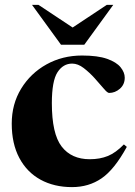

<svg xmlns="http://www.w3.org/2000/svg" viewBox="-20 -752 552 785"><path d="M315.5 -525Q379.5 -525 417.8 -511.5Q456 -498 473 -477Q490 -456 490 -434.5Q490 -406.5 470.2 -389.2Q450.5 -372 426 -372Q419 -372 403.8 -390.2Q388.5 -408.5 367.2 -432Q346 -455.5 322.2 -473.8Q298.5 -492 275 -492Q238 -492 215 -456.5Q192 -421 192 -330Q192 -205 232 -153Q272 -101 347 -101Q388.5 -101 421 -114.2Q453.5 -127.5 486.5 -161.5L498.5 -151.5Q447.5 -58.5 395.2 -22.8Q343 13 274.5 13Q201 13 145.5 -17.5Q90 -48 59 -106.2Q28 -164.5 28 -246.5Q28 -326.5 66.5 -389.5Q105 -452.5 170.2 -488.8Q235.5 -525 315.5 -525ZM443 -732 324.5 -569H229.5L111 -732H137.5L277 -639.5L416.5 -732Z"/></svg>

Font: Newsreader 72pt
Style: Bold
Weight: 700
Designer: Hugues Gentile
Foundry: Production Type
Version: Version 1.003; ttfautohint (v1.8.3)